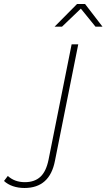

<svg xmlns="http://www.w3.org/2000/svg" viewBox="-190 -740 531 957"><path d="M-68 197Q-99 197 -125.5 188Q-152 179 -170 162L-151 137Q-117 168 -66 168Q-18 168 11 141.5Q40 115 52 56L167 -519H200L84 61Q58 197 -68 197ZM82 -607 194 -720H234L321 -607H286L213 -697L119 -607Z"/></svg>

Font: Montserrat Thin ExtraLight
Style: Italic
Weight: 250
Italic angle: -11.3°
Version: Version 9.000